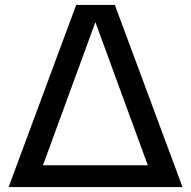

<svg xmlns="http://www.w3.org/2000/svg" viewBox="-20 -760 776 780"><path d="M446.5 -740 721.5 0H15L289.5 -740ZM367.5 -670 154.5 -88.5H580.5Z"/></svg>

Font: Encode Sans Semi Expanded Medium
Style: Regular
Weight: 500
Width: 6
Designer: Multiple Designers
Foundry: Impallari Type
Version: Version 2.000